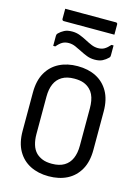

<svg xmlns="http://www.w3.org/2000/svg" viewBox="-154 -1143 908 1247"><g transform="rotate(15 300.0 -519.5)"><path d="M300 -720Q371 -720 424 -693Q477 -666 507.5 -612.5Q538 -559 538 -479V-221Q538 -141 507.5 -87.5Q477 -34 424 -7Q371 20 300 20Q230 20 176.5 -7Q123 -34 92.5 -87.5Q62 -141 62 -221V-479Q62 -559 92.5 -612.5Q123 -666 176.5 -693Q230 -720 300 -720ZM154 -224Q154 -186 163.5 -154Q173 -122 194 -101Q212 -84 237 -74Q262 -64 300 -64Q350 -64 382.5 -83.5Q415 -103 430.5 -139Q446 -175 446 -224V-476Q446 -502 442 -525Q438 -548 429 -567Q420 -586 406 -599Q388 -617 363 -626.5Q338 -636 300 -636Q250 -636 217.5 -616.5Q185 -597 169.5 -561.5Q154 -526 154 -476ZM395 -867Q420 -867 438 -877.5Q456 -888 475 -910H489V-844Q489 -839 488 -835Q487 -831 482 -826Q466 -810 445.5 -799.5Q425 -789 393 -789Q365 -789 340.5 -798.5Q316 -808 294 -819.5Q272 -831 250 -840.5Q228 -850 205 -850Q180 -850 162 -839.5Q144 -829 125 -806H111V-872Q111 -877 112 -881Q113 -885 118 -891Q134 -907 154.5 -917.5Q175 -928 207 -928Q235 -928 259.5 -918.5Q284 -909 306.5 -897Q329 -885 350.5 -876Q372 -867 395 -867ZM124 -1059H465Q470 -1059 473 -1056Q476 -1053 476 -1048Q476 -1031 476 -1014Q476 -997 476 -979H135Q132 -979 129.5 -980.5Q127 -982 125.5 -984.5Q124 -987 124 -990Q124 -1008 124 -1025Q124 -1042 124 -1059Z"/></g></svg>

Font: Code D OnePiece
Style: Regular
Weight: 400
Version: Version 1.085; ttfautohint (v1.8.4.7-5d5b);Nerd Fonts 3.0.2